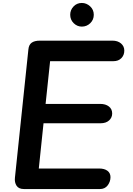

<svg xmlns="http://www.w3.org/2000/svg" viewBox="-20 -1279 901 1299"><path d="M142 0Q107 0 92.2 -22.2Q77.5 -44.5 81 -76.5L172 -944Q175 -976.5 194.5 -990.2Q214 -1004 250 -1004H740.5Q776.5 -1004 798.8 -985Q821 -966 821 -936.5Q821 -906 801 -885.5Q781 -865 747 -865H319L288.5 -576H658.5Q694 -576 716.5 -558.8Q739 -541.5 739 -511Q739 -483.5 718 -464.2Q697 -445 660 -445H274.5L242.5 -139H649.5Q686.5 -139 707 -123.5Q727.5 -108 727.5 -80.5Q727.5 -50.5 708.8 -25.2Q690 0 656 0ZM533.5 -1099Q502 -1099 478.5 -1122.2Q455 -1145.5 455 -1179Q455 -1211.5 477.5 -1235.2Q500 -1259 533.5 -1259Q565 -1259 589.8 -1236.2Q614.5 -1213.5 614.5 -1179Q614.5 -1145.5 590.8 -1122.2Q567 -1099 533.5 -1099Z"/></svg>

Font: Edu SA Hand
Style: Bold
Weight: 700
Designer: Tina and Corey Anderson, Eben Sorkin, Mirko Velimirovic
Foundry: Google for Education
Version: Version 2.000